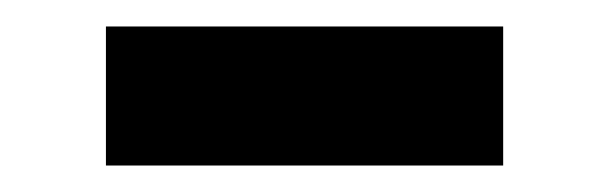

<svg xmlns="http://www.w3.org/2000/svg" viewBox="-20 -388 460 145"><path d="M60 -263V-368H360V-263Z"/></svg>

Font: Manrope ExtraLight ExtraBold
Style: Regular
Weight: 800
Version: Version 4.504